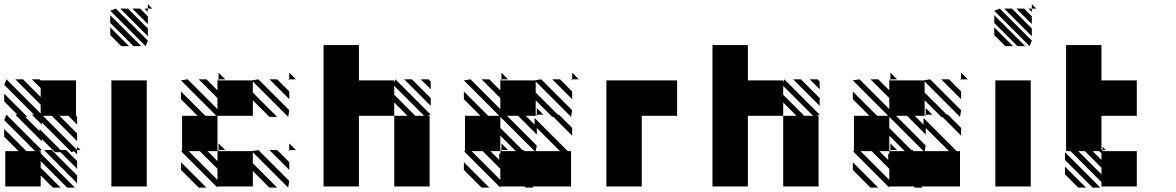

<svg xmlns="http://www.w3.org/2000/svg" viewBox="-25 -879 5545 905"><path d="M338.5 -15.6 182.3 -171.9H218.8L338.5 -52.1ZM171.9 -291.7 125 -338.5H135.4L-5.2 -479.2L5.2 -505.2L166.7 -343.8V-385.4L46.9 -505.2H83.3L166.7 -421.9V-463.5L125 -505.2H161.5L166.7 -500H333.3V-333.3L338.5 -328.1V-291.7L296.9 -333.3H255.2L338.5 -250V-213.5L218.8 -333.3H177.1L338.5 -171.9H354.2L338.5 -187.5V-151Q333.3 -156.2 322.9 -166.7L312.5 -161.5L171.9 -302.1ZM171.9 -213.5 46.9 -338.5H57.3L-5.2 -401V-437.5L104.2 -328.1H93.8L161.5 -260.4V-270.8L260.4 -171.9H286.5L338.5 -119.8V-83.3L260.4 -161.5H234.4L171.9 -224ZM166.7 -333.3H171.9ZM166.7 -333.3V-338.5ZM166.7 -52.1V0H0V-166.7H62.5L-5.2 -234.4V-270.8L99 -166.7H140.6L-5.2 -312.5L5.2 -338.5L171.9 -171.9L156.2 -166.7H166.7V-156.2L328.1 5.2H291.7L166.7 -119.8V-88.5L260.4 5.2H224Z M671.9 -822.9 656.2 -838.5H671.9ZM671.9 -765.6 599 -838.5H635.4L671.9 -802.1ZM671.9 -708.3 541.7 -838.5H578.1L671.9 -744.8ZM661.5 -661.5 494.8 -828.1 520.8 -838.5 671.9 -687.5ZM604.2 -661.5 494.8 -770.8V-807.3L640.6 -661.5ZM546.9 -661.5 494.8 -713.5V-750L583.3 -661.5ZM500 -500H666.7V0H500ZM671.9 -838.5H692.7L671.9 -859.4Z M1338.5 -166.7 1333.3 -171.9H1338.5ZM1338.5 -78.1 1244.8 -171.9H1281.2L1338.5 -114.6ZM1000 5.2 828.1 -166.7H833.3V-333.3H906.2L828.1 -411.5V-447.9L942.7 -333.3H994.8L828.1 -500L859.4 -505.2L1000 -364.6V-416.7L911.5 -505.2H947.9L1000 -453.1V-500H1005.2L1000 -505.2H1005.2V-500H1161.5L1192.7 -505.2L1338.5 -359.4L1333.3 -328.1L1166.7 -494.8V-442.7L1281.2 -328.1H1244.8L1166.7 -406.2V-333.3H1000V-328.1V-171.9H1005.2V-166.7L1000 -171.9V-166.7H1161.5L1192.7 -171.9L1338.5 -26L1333.3 5.2L1166.7 -161.5V-109.4L1281.2 5.2H1244.8L1166.7 -72.9V0H1000ZM911.5 5.2 828.1 -78.1V-114.6L947.9 5.2ZM1338.5 -500 1333.3 -505.2H1338.5ZM1338.5 -411.5 1244.8 -505.2H1281.2L1338.5 -447.9ZM1338.5 -171.9H1369.8L1338.5 -203.1ZM1005.2 -171.9H1036.5L1005.2 -203.1ZM1338.5 -505.2H1369.8L1338.5 -536.5ZM1005.2 -505.2H1036.5L1005.2 -536.5ZM1000 -31.2V-83.3L916.7 -166.7H864.6ZM1000 -119.8V-166.7H953.1Z M2005.2 -458.3 1958.3 -505.2H1994.8L2005.2 -494.8ZM2005.2 -380.2 1880.2 -505.2H1916.7L2005.2 -416.7ZM1500 -666.7H1666.7V-500H1833.3V-489.6L1838.5 -505.2L2005.2 -338.5L1989.6 -333.3H2000V0H1833.3V-333.3H1895.8L1833.3 -395.8V-333.3H1666.7V0H1500ZM1932.3 -333.3H1974L1833.3 -474V-432.3Z M2671.9 -500 2666.7 -505.2H2671.9ZM2671.9 -411.5 2578.1 -505.2H2614.6L2671.9 -447.9ZM2666.7 0H2484.4L2489.6 5.2H2453.1L2447.9 0H2333.3V5.2L2161.5 -166.7H2166.7V-333.3H2239.6L2161.5 -411.5V-447.9L2276 -333.3H2328.1L2161.5 -500L2192.7 -505.2L2333.3 -364.6V-416.7L2244.8 -505.2H2281.2L2333.3 -453.1V-500H2338.5L2333.3 -505.2H2338.5V-500H2494.8L2526 -505.2L2671.9 -359.4L2666.7 -328.1L2500 -494.8V-442.7L2604.2 -338.5H2609.4L2671.9 -276V-239.6L2583.3 -328.1H2578.1L2500 -406.2V-338.5H2505.2V-333.3L2500 -338.5V-333.3H2453.1L2494.8 -291.7V-322.9L2651 -166.7H2666.7ZM2447.9 -166.7H2494.8L2333.3 -328.1V-276L2437.5 -171.9H2442.7ZM2333.3 -151V-166.7H2338.5L2333.3 -171.9H2338.5V-166.7H2406.2L2333.3 -239.6V-166.7H2286.5L2328.1 -125V-156.2ZM2338.5 -203.1V-171.9H2369.8ZM2333.3 -83.3 2250 -166.7H2197.9L2333.3 -31.2ZM2281.2 5.2H2244.8L2161.5 -78.1V-114.6ZM2614.6 -166.7 2505.2 -276V-244.8L2416.7 -333.3H2364.6L2505.2 -192.7L2500 -166.7ZM2505.2 -338.5H2536.5L2505.2 -369.8ZM2671.9 -505.2H2703.1L2671.9 -536.5ZM2338.5 -505.2H2369.8L2338.5 -536.5Z M2833.3 0V-500H3166.7V-333.3H3000V0Z M3838.5 -458.3 3791.7 -505.2H3828.1L3838.5 -494.8ZM3838.5 -380.2 3713.5 -505.2H3750L3838.5 -416.7ZM3333.3 -666.7H3500V-500H3666.7V-489.6L3671.9 -505.2L3838.5 -338.5L3822.9 -333.3H3833.3V0H3666.7V-333.3H3729.2L3666.7 -395.8V-333.3H3500V0H3333.3ZM3765.6 -333.3H3807.3L3666.7 -474V-432.3Z M4505.2 -500 4500 -505.2H4505.2ZM4505.2 -411.5 4411.5 -505.2H4447.9L4505.2 -447.9ZM4500 0H4317.7L4322.9 5.2H4286.5L4281.2 0H4166.7V5.2L3994.8 -166.7H4000V-333.3H4072.9L3994.8 -411.5V-447.9L4109.4 -333.3H4161.5L3994.8 -500L4026 -505.2L4166.7 -364.6V-416.7L4078.1 -505.2H4114.6L4166.7 -453.1V-500H4171.9L4166.7 -505.2H4171.9V-500H4328.1L4359.4 -505.2L4505.2 -359.4L4500 -328.1L4333.3 -494.8V-442.7L4437.5 -338.5H4442.7L4505.2 -276V-239.6L4416.7 -328.1H4411.5L4333.3 -406.2V-338.5H4338.5V-333.3L4333.3 -338.5V-333.3H4286.5L4328.1 -291.7V-322.9L4484.4 -166.7H4500ZM4281.2 -166.7H4328.1L4166.7 -328.1V-276L4270.8 -171.9H4276ZM4166.7 -151V-166.7H4171.9L4166.7 -171.9H4171.9V-166.7H4239.6L4166.7 -239.6V-166.7H4119.8L4161.5 -125V-156.2ZM4171.9 -203.1V-171.9H4203.1ZM4166.7 -83.3 4083.3 -166.7H4031.2L4166.7 -31.2ZM4114.6 5.2H4078.1L3994.8 -78.1V-114.6ZM4447.9 -166.7 4338.5 -276V-244.8L4250 -333.3H4197.9L4338.5 -192.7L4333.3 -166.7ZM4338.5 -338.5H4369.8L4338.5 -369.8ZM4505.2 -505.2H4536.5L4505.2 -536.5ZM4171.9 -505.2H4203.1L4171.9 -536.5Z M4838.5 -822.9 4822.9 -838.5H4838.5ZM4838.5 -765.6 4765.6 -838.5H4802.1L4838.5 -802.1ZM4838.5 -708.3 4708.3 -838.5H4744.8L4838.5 -744.8ZM4828.1 -661.5 4661.5 -828.1 4687.5 -838.5 4838.5 -687.5ZM4770.8 -661.5 4661.5 -770.8V-807.3L4807.3 -661.5ZM4713.5 -661.5 4661.5 -713.5V-750L4750 -661.5ZM4666.7 -500H4833.3V0H4666.7ZM4838.5 -838.5H4859.4L4838.5 -859.4Z M5125 5.2 4994.8 -125V-161.5L5161.5 5.2ZM5057.3 5.2 4994.8 -57.3V-93.8L5093.8 5.2ZM5000 -666.7H5166.7V-500H5333.3V-333.3H5166.7V-171.9H5171.9V-166.7H5333.3V0H5166.7V-20.8L5020.8 -166.7H5000ZM5171.9 -171.9H5187.5L5171.9 -187.5ZM5166.7 -57.3V-88.5L5088.5 -166.7H5057.3ZM5166.7 -125V-156.2L5156.2 -166.7H5125Z"/></svg>

Font: 0xA000-Monochrome
Style: Monochrome
Weight: 400
Version: Version 0.1